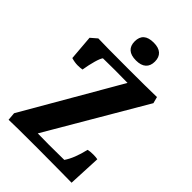

<svg xmlns="http://www.w3.org/2000/svg" viewBox="-255 -966 1065 1065"><g transform="rotate(45 277.0 -434.0)"><path d="M350 -609Q317 -610 253 -610Q189 -610 157 -609Q148 -598 138 -563Q128 -528 121 -485Q105 -482 86 -482Q62 -482 36 -490L24 -637L61 -669Q107 -667 298 -667Q445 -667 521 -669L531 -631L196 -59Q224 -58 283 -58Q365 -58 404 -59Q436 -105 456 -190Q472 -194 496 -194Q518 -194 531 -191L522 2Q472 2 434 1L257 0Q65 0 28 2L24 -45ZM215 -800Q215 -870 295 -870Q334 -870 354 -852Q374 -834 374 -800Q374 -766 354 -748Q334 -730 295 -730Q255 -730 235 -748Q215 -766 215 -800Z"/></g></svg>

Font: Caladea
Style: Bold
Weight: 700
Designer: Carolina Giovagnoli and Andres Torresi
Foundry: Carolina Giovagnoli & Andres Torresi
Version: Version 1.001